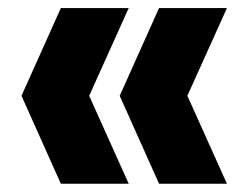

<svg xmlns="http://www.w3.org/2000/svg" viewBox="-20 -523 598 478"><path d="M131.5 -65.5 33.5 -284.5 131.5 -503H300.5L202 -284.5L300.5 -65.5ZM376 -65.5 278 -284.5 376 -503H545L446.5 -284.5L545 -65.5Z"/></svg>

Font: Encode Sans Cnd XBd
Style: Regular
Weight: 800
Width: 3
Designer: Multiple Designers
Foundry: Impallari Type
Version: Version 3.002; ttfautohint (v1.8.3) -l 8 -r 50 -G 200 -x 14 